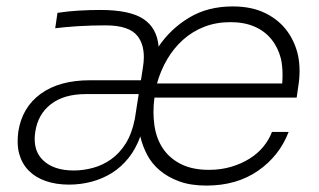

<svg xmlns="http://www.w3.org/2000/svg" viewBox="-20 -561 994 598"><path d="M623 17Q574 17 538.5 4Q503 -9 478 -30Q453 -51 438.5 -78.5Q424 -106 417 -136Q403 -97 380 -68.5Q357 -40 328 -22Q299 -4 265 5Q231 14 195 14Q155 14 123 3Q91 -8 70 -29Q49 -50 40 -81Q35 -99 35 -121Q35 -135 37 -151Q49 -227 107 -269Q165 -311 260 -311H419L425 -350Q428 -368 428 -383Q428 -423 409 -448Q383 -482 309 -482Q264 -482 223.5 -479.5Q183 -477 152 -473L159 -521Q191 -526 225.5 -528Q260 -530 292 -530Q384 -530 426.5 -502Q469 -474 474 -416Q511 -471 569 -506Q627 -541 705 -541Q764 -541 806.5 -520Q849 -499 874.5 -464Q900 -429 909 -385Q913 -363 913 -339Q913 -316 909 -292L904 -257H461Q458 -234 458 -212Q458 -191 461 -170Q467 -129 487.5 -98.5Q508 -68 543.5 -50Q579 -32 631 -32Q668 -32 700 -41.5Q732 -51 757.5 -67Q783 -83 800.5 -104.5Q818 -126 827 -150H879Q850 -75 783.5 -29Q717 17 623 17ZM210 -30Q239 -30 269 -38Q299 -46 325.5 -64.5Q352 -83 371.5 -114Q391 -145 400 -191L412 -268H248Q179 -268 138.5 -236.5Q98 -205 90 -151Q88 -139 88 -128Q88 -87 114 -62Q147 -30 210 -30ZM698 -492Q653 -492 616 -477.5Q579 -463 550 -437Q521 -411 500.5 -376Q480 -341 469 -301H859Q860 -315 860 -328Q860 -355 855 -378Q846 -413 825.5 -438.5Q805 -464 773 -478Q741 -492 698 -492Z"/></svg>

Font: Sora ExtraLight
Style: Italic
Weight: 200
Designer: Jonathan Barnbrook, Juli√°n Moncada
Version: Version 1.000